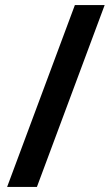

<svg xmlns="http://www.w3.org/2000/svg" viewBox="-20 -734 438 754"><path d="M391 -714 125 0H8L274 -714Z"/></svg>

Font: Noto Sans Ethiopic SemiBold
Style: Regular
Weight: 600
Designer: Monotype Design Team
Foundry: Monotype Imaging Inc.
Version: Version 2.102; ttfautohint (v1.8.4.7-5d5b)